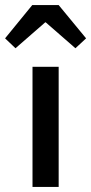

<svg xmlns="http://www.w3.org/2000/svg" viewBox="-55 -736 359 756"><path d="M73 0V-473H176V0ZM-35 -585 72 -716H176L284 -585L242 -546L125 -648H123L6 -546Z"/></svg>

Font: Narnoor Medium
Style: Regular
Weight: 500
Designer: S. Sridhar Murthy
Foundry: SIL International
Version: Version 3.000